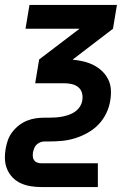

<svg xmlns="http://www.w3.org/2000/svg" viewBox="-30 -540 550 775"><path d="M136 215Q114 215 93 211.5Q72 208 53.5 199.5Q35 191 21 176.5Q7 162 -1 143.5Q-9 125 -10 103.5Q-11 82 -7 60Q-4 42 2 25Q8 8 20 -7.5Q32 -23 47 -34.5Q62 -46 79.5 -53Q97 -60 114.5 -62.5Q132 -65 150 -65H169Q182 -65 195.5 -66Q209 -67 222 -69.5Q235 -72 248 -76.5Q261 -81 272.5 -89Q284 -97 292 -109Q300 -121 302 -134Q305 -150 301 -164.5Q297 -179 286 -188Q275 -197 260 -200.5Q245 -204 229 -204H112L128 -300L291 -424H73L89 -520H442L426 -424L264 -300V-299Q286 -297 307 -292Q328 -287 347 -277.5Q366 -268 381.5 -253.5Q397 -239 406.5 -220Q416 -201 417.5 -179Q419 -157 415 -134Q411 -108 399 -83Q387 -58 368 -38Q349 -18 324 -4Q299 10 273 18Q247 26 221.5 28.5Q196 31 170 31H151Q142 31 133.5 34Q125 37 118 43.5Q111 50 108 58.5Q105 67 103 75Q102 84 102.5 92Q103 100 107.5 106.5Q112 113 119.5 116Q127 119 136 119H365V215Z"/></svg>

Font: Iosevka Curly
Style: Bold Italic
Weight: 700
Italic angle: -9°
Monospace: yes
Designer: Belleve Invis
Foundry: Belleve Invis
Version: Version 22.1.2; ttfautohint (v1.8.4)